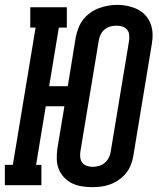

<svg xmlns="http://www.w3.org/2000/svg" viewBox="-37 -765 657 793"><path d="M344 8Q322 8 300.5 4.5Q279 1 260.5 -8Q242 -17 227.5 -32.5Q213 -48 205.5 -67Q198 -86 197.5 -108Q197 -130 200 -152L229 -326H152L112 -84H134V0H-17V-84H16L110 -651H88V-735H239V-651H206L166 -409H243L276 -612Q280 -631 287 -649.5Q294 -668 306.5 -684Q319 -700 335.5 -712Q352 -724 371 -731Q390 -738 409 -741.5Q428 -745 447 -745Q469 -745 490 -740.5Q511 -736 530 -727Q549 -718 563 -702.5Q577 -687 584.5 -668Q592 -649 593 -627Q594 -605 590 -583L514 -123Q511 -104 504 -85.5Q497 -67 484.5 -51Q472 -35 455 -23Q438 -11 419.5 -4Q401 3 382 5.5Q363 8 344 8ZM346 -76Q346 -76 346 -76Q346 -76 346 -76Q358 -76 371 -79.5Q384 -83 394.5 -91.5Q405 -100 411.5 -112Q418 -124 420 -137L496 -596Q498 -609 496.5 -621.5Q495 -634 487.5 -643Q480 -652 468.5 -655.5Q457 -659 444 -659Q431 -659 418.5 -655.5Q406 -652 395.5 -643.5Q385 -635 379 -623Q373 -611 371 -598L295 -139Q293 -126 294.5 -114Q296 -102 303 -93Q310 -84 321.5 -80Q333 -76 346 -76Z"/></svg>

Font: Iosevka Curly Slab MdEx
Style: Italic
Weight: 500
Width: 7
Italic angle: -9°
Monospace: yes
Designer: Belleve Invis
Foundry: Belleve Invis
Version: Version 11.0.0; ttfautohint (v1.8.3)